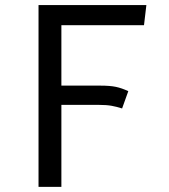

<svg xmlns="http://www.w3.org/2000/svg" viewBox="-20 -726 655 746"><path d="M539.5 -628.2H218.5V-393.3H371.3Q407.2 -393.3 430.3 -388.5Q453.3 -383.6 478.5 -371.8L454.4 -304.6Q433.8 -311.3 413.8 -314.9Q393.8 -318.5 363.6 -318.5H218.5V0H129.7V-706.2H548.7Z"/></svg>

Font: Fira Code Fixed
Style: Regular
Weight: 400
Monospace: yes
Designer: Carrois Corporate, Edenspiekermann AG, Nikita Prokopov
Foundry: Carrois Corporate, Edenspiekermann AG, Nikita Prokopov
Version: Version 5.002